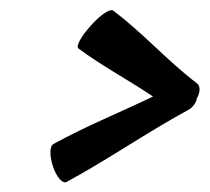

<svg xmlns="http://www.w3.org/2000/svg" viewBox="-20 -459 419 384"><path d="M373 -293C314 -338 265 -394 206 -438C200 -442 180 -429 161 -407C142 -386 131 -366 137 -362C184 -327 237 -299 286 -266C220 -234 152 -207 87 -171C79 -167 79 -147 86 -126C93 -105 105 -91 113 -95C196 -140 275 -195 358 -240C366 -245 372 -253 374 -263C381 -275 381 -288 373 -293Z"/></svg>

Font: Nupuram Condensed Oblique
Style: Regular
Weight: 400
Width: 3
Designer: Santhosh Thottingal (santhosh.thottingal@gmail.com)
Foundry: SMC
Version: Version 1.000